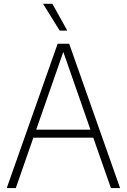

<svg xmlns="http://www.w3.org/2000/svg" viewBox="-20 -964 650 984"><path d="M14.5 0 275.5 -740H334.5L595.5 0H548.5L458 -258.5H151L61 0ZM165.5 -299.5H443.5L304.5 -698ZM286 -807 200.5 -944.5H248.5L325 -807Z"/></svg>

Font: Encode Sans SemiCondensed SemiCondensed ExtraLight
Style: Regular
Weight: 200
Width: 4
Designer: Multiple Designers
Foundry: Impallari Type
Version: Version 3.000; ttfautohint (v1.8.3) -l 8 -r 50 -G 200 -x 14 